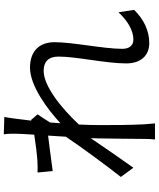

<svg xmlns="http://www.w3.org/2000/svg" viewBox="70 -898 859 1040"><g transform="rotate(-90 500.0 -378.5)"><path d="M953 -167C908 -118 855 -86 805 -86C770 -86 755 -112 755 -146C755 -246 791 -415 791 -513C791 -593 745 -646 653 -646C555 -646 428 -552 352 -481C353 -500 355 -518 356 -537C371 -560 387 -587 400 -605L370 -640L366 -639C374 -707 381 -761 386 -785L292 -788C296 -763 295 -738 295 -716C295 -705 293 -669 290 -623C239 -615 182 -608 150 -606C126 -605 107 -604 85 -605L93 -523C155 -531 240 -543 285 -548C283 -517 281 -484 279 -452C228 -375 116 -223 61 -154L111 -86C158 -152 223 -246 271 -317C271 -303 270 -290 270 -280C268 -172 268 -123 267 -28C267 -12 266 17 264 31H351C350 12 347 -13 346 -30C342 -118 342 -177 342 -267C342 -302 343 -340 345 -381C436 -479 555 -572 635 -572C684 -572 713 -548 713 -491C713 -395 676 -234 676 -125C676 -43 721 0 786 0C853 0 914 -29 966 -82Z"/></g></svg>

Font: Noto Sans Japanese Regular
Style: Regular
Weight: 400
Designer: Ryoko NISHIZUKA (kana & ideographs); Paul D. Hunt (Latin, Greek & Cyrillic); Wenlong ZHANG (bopomofo); Sandoll Communica
Foundry: Adobe Systems Incorporated
Version: Version 1.000;PS 1;hotconv 1.0.78;makeotf.lib2.5.61930